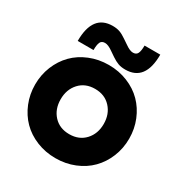

<svg xmlns="http://www.w3.org/2000/svg" viewBox="-180 -899 989 1043"><g transform="rotate(30 315.0 -377.0)"><path d="M196.3 -549.3Q251.5 -571.8 314.9 -571.8Q378.4 -571.8 433.6 -549.3Q488.8 -526.9 527.3 -487.8Q565.9 -448.7 587.9 -394.8Q609.9 -340.8 609.9 -279.8Q609.9 -218.8 587.9 -164.8Q565.9 -110.8 527.3 -71.8Q488.8 -32.7 433.6 -10.3Q378.4 12.2 314.9 12.2Q251.5 12.2 196.3 -10.3Q141.1 -32.7 102.5 -71.8Q64 -110.8 42 -164.8Q20 -218.8 20 -279.8Q20 -340.8 42 -394.8Q64 -448.7 102.5 -487.8Q141.1 -526.9 196.3 -549.3ZM102.1 -600.1Q102.1 -766.1 227.1 -766.1Q252.4 -766.1 271.5 -759.3Q290.5 -752.4 313 -736.8L344.2 -715.8Q373.5 -694.8 393.1 -694.8Q414.1 -694.8 421.6 -710.7Q429.2 -726.6 429.2 -759.8H527.8Q527.8 -594.2 402.8 -594.2Q377 -594.2 358.2 -601.1Q339.4 -607.9 316.9 -623L286.1 -644Q256.8 -665 236.8 -665Q215.8 -665 208.5 -649.4Q201.2 -633.8 201.2 -600.1ZM217 -381.6Q180.2 -341.3 180.2 -279.8Q180.2 -218.3 217 -178.2Q253.9 -138.2 314.9 -138.2Q376 -138.2 413.1 -178.2Q450.2 -218.3 450.2 -279.8Q450.2 -341.3 413.1 -381.6Q376 -421.9 314.9 -421.9Q253.9 -421.9 217 -381.6Z"/></g></svg>

Font: TASA Explorer
Style: Regular
Weight: 900
Designer: Weizhong Zhang
Foundry: Local Remote
Version: Version 1.000;Glyphs 3.1.2 (3151)